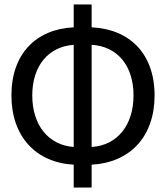

<svg xmlns="http://www.w3.org/2000/svg" viewBox="-20 -811 740 857"><path d="M670 -385C670 -571 559 -681 389 -689V-791H309V-689C141 -681 31 -571 31 -385C31 -201 141 -85 309 -76V26H389V-76C559 -85 670 -200 670 -385ZM389 -155V-611C504 -604 576 -518 576 -385C576 -253 504 -162 389 -155ZM124 -385C124 -517 196 -603 309 -611V-155C196 -163 124 -253 124 -385Z"/></svg>

Font: Kawkab Mono Light
Style: Bold
Weight: 400
Monospace: yes
Designer: Abdullah Arif
Foundry: Abdullah Arif
Version: Version 1.000;PS 000.500;hotconv 1.0.88;makeotf.lib2.5.64775